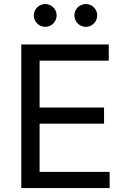

<svg xmlns="http://www.w3.org/2000/svg" viewBox="-20 -953 641 973"><path d="M87.9 0H535.6V-82H180.7V-326.2H507.3V-408.2H180.7V-645.5H531.2V-727.5H87.9ZM415 -816.9C446.8 -816.9 472.7 -843.3 472.7 -875C472.7 -906.7 446.8 -932.6 415 -932.6C382.8 -932.6 356.9 -906.7 356.9 -875C356.9 -843.3 382.8 -816.9 415 -816.9ZM209.5 -816.9C241.2 -816.9 267.1 -843.3 267.1 -875C267.1 -906.7 241.2 -932.6 209.5 -932.6C177.2 -932.6 151.4 -906.7 151.4 -875C151.4 -843.3 177.2 -816.9 209.5 -816.9Z"/></svg>

Font: Raveo
Style: Regular
Weight: 400
Designer: Jakub Foglar, Rasmus Andersson (Inter)
Foundry: Jakubfoglar.com
Version: Version 1.100;Glyphs 3.2.3 (3260)